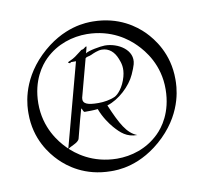

<svg xmlns="http://www.w3.org/2000/svg" viewBox="-62 -807 671 624"><g transform="rotate(-10 274.0 -495.0)"><path d="M242.5 -641.2C247.7 -660.3 248.7 -663.4 246.9 -663.4C244.6 -663.4 240.4 -659.4 237.6 -657.5C234.3 -655.4 229.5 -654.9 229.5 -654.9C229.5 -654.9 217.1 -645 205.3 -636.5C194.2 -628.5 180.7 -624.7 180.1 -622.6C179.6 -620.7 184.6 -618.8 185.9 -618.8C187.5 -618.8 188.7 -621.7 188.7 -621.7H205.9L131.4 -343.9C138.9 -353 166.7 -358.2 170.6 -372.6L186 -431.7L196 -467.6C199.6 -465.9 200.5 -454.8 205.3 -454.8C219 -454.8 232.1 -454.6 248.6 -456.3C259.1 -427.3 277 -403 287.4 -391C307.3 -368.4 325.7 -350.9 360.5 -350.9C327.7 -363.4 308.7 -398.4 281.5 -462.6C320.5 -474.2 360.7 -512.1 376.5 -547.4C382.7 -561.3 386.7 -571.2 388.9 -579.5C401.2 -625.2 350.4 -655.8 306.8 -655.8C292.8 -655.8 250.8 -648.5 242.5 -641.2ZM205 -501 238.5 -626.1C244 -631.3 249 -629 259.3 -633.9C265.6 -637 282.2 -644.3 294.4 -644.3C318.8 -644.3 335.5 -628.7 344.8 -604.7C350.5 -590.3 356.4 -573.6 348.9 -545.6C339.6 -510.9 320.4 -491.4 310.2 -486.2C293.4 -478.4 272.7 -475.3 254.4 -475.3C217.8 -475.3 201.8 -481.7 205 -501ZM102.3 -661.6C24.4 -584.6 24.4 -501.3 24.4 -481.2C23.9 -395.5 68.2 -341.5 92.1 -317.4C117.6 -291.6 170.5 -250.5 255.9 -250C275.5 -249.7 355.6 -248.3 436.4 -327.6C514.3 -404.6 514 -487.9 514 -508C514.3 -593.7 470.2 -647.7 446.6 -671.9C421.1 -697.6 368.2 -738.7 282.5 -739.5C263.2 -739.5 183.2 -741.1 102.3 -661.6ZM61.5 -508C62 -584.3 96.7 -628.6 116 -647.7C156.8 -687.7 208.7 -702.7 255.9 -702.5C337 -701.7 387.8 -661.9 412 -637.2C434.5 -614.6 477.8 -562.8 477 -481.2C476.4 -404.9 442 -360.6 422.4 -341.5C381.6 -301.5 330.1 -286.5 282.5 -286.7C201.7 -287.5 150.9 -327.3 126.5 -352C104.2 -374.6 61 -426.4 61.5 -508Z"/></g></svg>

Font: Pierce
Style: Oblique
Weight: 400
Italic angle: -15°
Version: Version 0.2.0